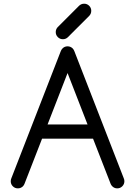

<svg xmlns="http://www.w3.org/2000/svg" viewBox="-20 -1036 743 1056"><path d="M211.4 -273.4 114.3 -23.9Q111.3 -17.1 106 -11.2Q94.2 0 78.1 0Q62 0 50.5 -11.5Q39.1 -22.9 39.1 -39.1Q39.1 -48.3 42.5 -55.7L314 -753.9Q316.9 -762.7 324.2 -770Q335.4 -781.2 351.6 -781.2Q367.7 -781.2 379.4 -770Q386.2 -762.7 389.2 -753.9L660.6 -55.7Q664.1 -48.3 664.1 -39.1Q664.1 -22.9 652.6 -11.5Q641.1 0 625 0Q608.9 0 597.7 -11.2Q591.8 -17.1 588.9 -23.9L491.7 -273.4ZM461.4 -351.6 351.6 -634.3 241.7 -351.6ZM471.2 -949.2 352.5 -830.6Q341.3 -820.3 325.7 -820.3Q309.6 -820.3 298.1 -831.8Q286.6 -843.3 286.6 -859.4Q286.6 -874.5 296.4 -885.7L415 -1004.4Q426.8 -1015.6 442.9 -1015.6Q459 -1015.6 470.5 -1004.2Q481.9 -992.7 481.9 -976.6Q481.9 -960.9 471.2 -949.2Z"/></svg>

Font: Comfortaa
Style: Regular
Weight: 400
Designer: Johan Aakerlund - aajohan
Foundry: Johan Aakerlund
Version: Version 2.004 2013